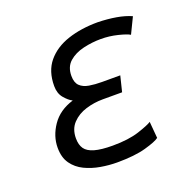

<svg xmlns="http://www.w3.org/2000/svg" viewBox="-102 -636 763 753"><g transform="rotate(-20 280.0 -259.5)"><path d="M264 12Q231 12 196 6Q161 0 131 -14.5Q101 -29 82.5 -55Q64 -81 64 -122Q64 -170 94 -214Q124 -258 183 -276Q167 -284 150.5 -303.5Q134 -323 134 -354Q134 -416 166.5 -455Q199 -494 254.5 -512.5Q310 -531 380 -531Q421 -530 456 -524Q491 -518 518 -506L486 -440Q473 -448 438.5 -456.5Q404 -465 369 -465Q332 -465 295.5 -456.5Q259 -448 235 -427Q211 -406 211 -368Q211 -340 225 -326.5Q239 -313 263 -309Q287 -305 316 -305H392L376 -240H295Q259 -240 224.5 -229.5Q190 -219 167 -195Q144 -171 144 -132Q144 -105 155.5 -88.5Q167 -72 195 -64Q223 -56 270 -56Q337 -56 381 -70.5Q425 -85 438 -94L444 -25Q430 -14 384 -1Q338 12 264 12Z"/></g></svg>

Font: Ubuntu Sans Mono
Style: Italic
Weight: 400
Italic angle: -13.5°
Monospace: yes
Designer: Dalton Maag Ltd
Foundry: Dalton Maag Ltd
Version: Version 1.006